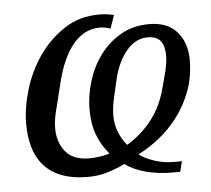

<svg xmlns="http://www.w3.org/2000/svg" viewBox="-45 -578 710 647"><g transform="rotate(-5 310.5 -254.0)"><path d="M539 22H511Q465 22 423 11Q381 0 354 -21Q331 -9 298 1.5Q265 12 230 12Q176 12 139 -2.5Q102 -17 79 -43.5Q56 -70 46 -106Q36 -142 36 -184Q36 -237 54 -298Q72 -359 107.5 -410.5Q143 -462 194.5 -496Q246 -530 313 -530Q329 -530 342 -528Q355 -526 363 -524L347 -479Q340 -482 330 -484Q320 -486 312 -486Q283 -486 259.5 -473Q236 -460 218 -437Q200 -414 186.5 -383Q173 -352 164 -315L144 -234Q139 -217 135.5 -198Q132 -179 132 -161Q132 -113 158 -81.5Q184 -50 238 -50Q255 -50 272.5 -52.5Q290 -55 307 -60Q281 -91 267 -127.5Q253 -164 253 -214Q253 -260 267.5 -308Q282 -356 310.5 -395Q339 -434 381 -458.5Q423 -483 478 -483Q540 -483 572 -446Q604 -409 604 -352Q604 -294 586 -246Q568 -198 539 -160Q510 -122 474.5 -94Q439 -66 404 -49Q423 -34 455 -23.5Q487 -13 520 -13H548ZM342 -261Q331 -217 331 -186Q331 -130 369 -84Q420 -115 454.5 -160Q489 -205 505 -268L518 -317Q526 -351 526 -373Q526 -404 513 -421.5Q500 -439 469 -439Q429 -439 399 -404.5Q369 -370 354 -313Z"/></g></svg>

Font: IBM Plex Serif Text
Style: Italic
Weight: 450
Italic angle: -14°
Designer: Mike Abbink, Paul van der Laan, Pieter van Rosmalen
Foundry: Bold Monday
Version: Version 3.001